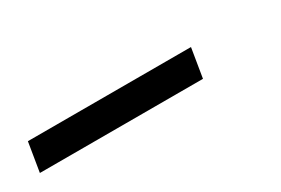

<svg xmlns="http://www.w3.org/2000/svg" viewBox="-5 -172 611 418"><g transform="rotate(-30 300.0 36.5)"><path d="M437 73H27L39 0H449Z"/></g></svg>

Font: Iosevka HT Extended
Style: Italic
Weight: 400
Width: 7
Italic angle: -9°
Monospace: yes
Designer: Belleve Invis
Foundry: Belleve Invis
Version: Version 32.3.0; ttfautohint (v1.8.4)